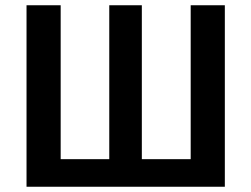

<svg xmlns="http://www.w3.org/2000/svg" viewBox="-20 -711 957 731"><path d="M836 0H81V-691H211V-105H396V-691H520V-105H706V-691H836Z"/></svg>

Font: Fira Sans Medium
Style: Regular
Weight: 500
Designer: bBox Type GmbH & Carrois Corporate GbR & Edenspiekermann AG
Foundry: bBox Type GmbH & Carrois Corporate GbR & Edenspiekermann AG
Version: Version 4.301